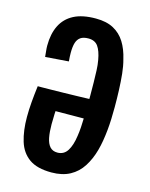

<svg xmlns="http://www.w3.org/2000/svg" viewBox="-109 -769 667 852"><g transform="rotate(15 224.5 -343.5)"><path d="M210 12Q144 12 107.5 -14Q71 -40 56.5 -87.5Q42 -135 42 -198Q42 -231 45 -267Q48 -303 53 -342H164Q163 -316 160.5 -290.5Q158 -265 157 -241Q156 -217 156 -195Q156 -160 161 -134Q166 -108 178.5 -94Q191 -80 213 -80Q243 -80 259 -105.5Q275 -131 281 -175Q284 -194 285.5 -216.5Q287 -239 287.5 -262.5Q288 -286 288.5 -311Q289 -336 289 -361Q289 -393 288.5 -422Q288 -451 287 -477Q286 -503 282 -524Q275 -564 260.5 -584.5Q246 -605 216 -605Q193 -605 180 -596Q167 -587 161.5 -569.5Q156 -552 156 -523Q156 -515 156.5 -505Q157 -495 158 -484L51 -476Q50 -490 48.5 -502.5Q47 -515 47 -527Q47 -581 66 -619.5Q85 -658 124 -678.5Q163 -699 225 -699Q274 -699 306.5 -681.5Q339 -664 359 -632Q379 -600 389 -556Q397 -527 400.5 -492.5Q404 -458 405.5 -419.5Q407 -381 407 -340Q407 -313 406 -286Q405 -259 402.5 -234Q400 -209 396 -185Q392 -161 386 -139Q374 -95 352 -60.5Q330 -26 295 -7Q260 12 210 12ZM59 -255 53 -342Q53 -342 68.5 -342Q84 -342 110.5 -342.5Q137 -343 169.5 -343.5Q202 -344 236 -345Q270 -346 301.5 -347Q333 -348 356 -349L357 -257Z"/></g></svg>

Font: Truculenta
Style: Bold
Weight: 700
Designer: Ivan Castro, Eva Sanz & Omnibus-Type Team
Foundry: Omnibus-Type
Version: Version 1.002